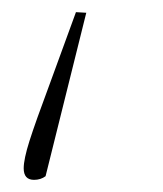

<svg xmlns="http://www.w3.org/2000/svg" viewBox="-20 -176 268 316"><path d="M122 -155 55 114Q47 120 36 120Q19 120 19 101Q19 86 28.5 56Q38 26 63 -41L105 -156Z"/></svg>

Font: Source Serif 4 SmText ExtraLight
Style: Italic
Weight: 200
Italic angle: -12°
Designer: Frank Grießhammer
Foundry: Adobe
Version: Version 4.005;hotconv 1.1.0;makeotfexe 2.6.0